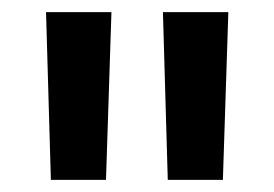

<svg xmlns="http://www.w3.org/2000/svg" viewBox="-20 -720 453 317"><path d="M64 -423H155L164 -700H56ZM257 -423H348L357 -700H249Z"/></svg>

Font: Chess Sans SemiBold
Style: Regular
Weight: 600
Designer: Wolf Bōese
Foundry: Wolf Bōese
Version: Version 7.223;Glyphs 3.3 (3306)